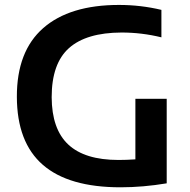

<svg xmlns="http://www.w3.org/2000/svg" viewBox="-20 -770 788 797"><path d="M672 -360V-9Q573.5 7.5 480.5 7.5Q265 7.5 157.8 -85.8Q50.5 -179 50 -368Q49.5 -557 159.2 -653.2Q269 -749.5 474 -749.5Q564.5 -749.5 650 -729V-615Q568.5 -635 484.5 -635Q338.5 -634.5 266.5 -570.5Q194.5 -506.5 194.5 -366.5Q195 -234 263.5 -170Q332 -106 472 -106Q504.5 -106 542 -108.5V-360Z"/></svg>

Font: Encode Sans Semi Expanded SmBd
Style: Regular
Weight: 600
Width: 6
Designer: Multiple Designers
Foundry: Impallari Type
Version: Version 2.000